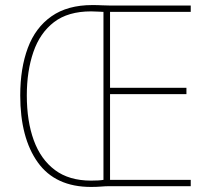

<svg xmlns="http://www.w3.org/2000/svg" viewBox="-20 -736 831 759"><path d="M345 -716Q368 -716 383.5 -715Q399 -714 420 -714H734V-689H415V-389H717V-364H415V-25H734V0H412Q397 0 379.5 1.5Q362 3 340 3Q199 3 129.5 -94Q60 -191 60 -359Q60 -466 90 -546.5Q120 -627 183.5 -671.5Q247 -716 345 -716ZM340 -691Q249 -691 193.5 -648.5Q138 -606 112 -530.5Q86 -455 86 -359Q86 -257 113.5 -181.5Q141 -106 197 -64Q253 -22 340 -22Q373 -22 389 -25V-689Q381 -689 369 -690Q357 -691 340 -691Z"/></svg>

Font: Noto Sans Kannada SemiCondensed Thin
Style: Regular
Weight: 100
Width: 4
Designer: Jelle Bosma - Monotype Design Team
Foundry: Monotype Imaging Inc.
Version: Version 2.005; ttfautohint (v1.8.4.7-5d5b)